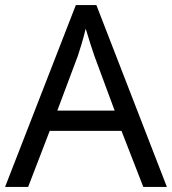

<svg xmlns="http://www.w3.org/2000/svg" viewBox="-20 -737 679 757"><path d="M0 0H91L176 -221H459L545 0H638L360 -717H279ZM206 -301 287 -517C295 -540 308 -583 318 -624C325 -599 346 -533 352 -517L432 -301Z"/></svg>

Font: Noto Sans Math
Style: Regular
Weight: 400
Designer: Monotype Design Team, Delve Withrington, Jeff Kellem
Foundry: Monotype Imaging Inc., Delve Fonts LLC
Version: Version 3.000